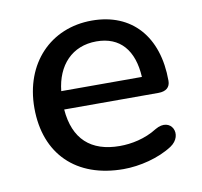

<svg xmlns="http://www.w3.org/2000/svg" viewBox="-63 -564 674 640"><g transform="rotate(-10 274.0 -244.0)"><path d="M306 9C361 9 426 -7 472 -37C522 -70 490 -137 434 -104C393 -78 346 -69 307 -69C209 -69 153 -120 145 -221H464C490 -221 504 -233 504 -255C504 -405 422 -497 287 -497C147 -497 48 -394 48 -243C48 -87 146 9 306 9ZM290 -426C370 -426 414 -374 419 -283H146C155 -369 207 -426 290 -426Z"/></g></svg>

Font: Nunito SemiBold
Style: Regular
Weight: 600
Designer: Vernon Adams
Foundry: Vernon Adams
Version: Version 3.602